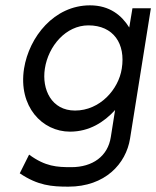

<svg xmlns="http://www.w3.org/2000/svg" viewBox="-20 -502 585 719"><path d="M70 -245C48 -103 138 -9 242 -9C315 -9 370 -45 411 -90L395 11C384 83 327 124 247 124C194 124 150 122 89 77L54 147C122 193 174 197 236 197C374 197 452 111 467 17L545 -471H476L464 -399C436 -444 391 -482 317 -482C183 -482 89 -364 70 -245ZM148 -245C161 -330 227 -407 311 -407C405 -407 451 -338 436 -245C424 -167 354 -88 261 -88C173 -88 136 -167 148 -245Z"/></svg>

Font: Charger Sport
Style: Obl
Weight: 400
Designer: Jasper
Foundry: Cannot Into Space Fonts
Version: Version 1.1